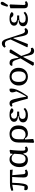

<svg xmlns="http://www.w3.org/2000/svg" viewBox="2256 -3072 1008 5560"><g transform="rotate(-90 2760.0 -292.0)"><path d="M28 -412 12 -460Q42 -478 94.5 -493Q147 -508 240 -508H620L628 -428L467 -442L496 -116Q501 -60 550 -60Q570 -60 584 -65Q598 -70 608 -76L632 -32Q616 -17 588.5 -2.5Q561 12 516 12Q456 12 428 -18Q400 -48 400 -108Q400 -190 405.5 -274.5Q411 -359 415 -444H247Q244 -320 237 -243Q230 -166 221.5 -123.5Q213 -81 205.5 -61.5Q198 -42 192 -32Q180 -11 160.5 0.5Q141 12 108 12Q69 12 50.5 -6.5Q32 -25 32 -52Q32 -64 34.5 -74.5Q37 -85 40 -92Q66 -91 92 -89.5Q118 -88 144 -87Q154 -116 162 -160Q170 -204 177.5 -272Q185 -340 190 -441Z M805 -244Q805 -147 838.5 -101.5Q872 -56 935 -56Q1000 -56 1036 -101Q1072 -146 1076 -210L1087 -381Q1064 -420 1031 -440Q998 -460 945 -460Q900 -460 869 -432.5Q838 -405 821.5 -356Q805 -307 805 -244ZM908 12Q853 12 805.5 -13Q758 -38 729.5 -92.5Q701 -147 701 -236Q701 -313 728.5 -377.5Q756 -442 805.5 -481Q855 -520 921 -520Q972 -520 999 -506Q1026 -492 1040 -472.5Q1054 -453 1062 -436H1089L1090 -496L1177 -520L1201 -504Q1194 -455 1189 -400Q1184 -345 1181 -292Q1178 -239 1177 -195Q1176 -151 1177 -124Q1178 -60 1227 -60Q1245 -60 1256 -66Q1267 -72 1274 -76L1300 -32Q1286 -14 1264 -1Q1242 12 1209 12Q1183 12 1159 1Q1135 -10 1119 -38Q1103 -66 1101 -116H1077Q1070 -90 1053.5 -60Q1037 -30 1003 -9Q969 12 908 12Z M1508 -268V-118Q1569 -56 1640 -56Q1715 -56 1759.5 -105.5Q1804 -155 1804 -258Q1804 -362 1763 -411Q1722 -460 1656 -460Q1590 -460 1549 -412Q1508 -364 1508 -268ZM1404 176 1412 -44V-252Q1412 -346 1443 -405Q1474 -464 1530 -492Q1586 -520 1660 -520Q1771 -520 1839.5 -454.5Q1908 -389 1908 -258Q1908 -171 1876.5 -110.5Q1845 -50 1791.5 -19Q1738 12 1672 12Q1612 12 1581 -12Q1550 -36 1532 -72H1501L1516 168L1428 192Z M2200 12Q2110 12 2053 -23.5Q1996 -59 1996 -128Q1996 -174 2019.5 -201.5Q2043 -229 2083.5 -242.5Q2124 -256 2176 -260V-276Q2132 -276 2094.5 -287.5Q2057 -299 2034.5 -323.5Q2012 -348 2012 -388Q2012 -448 2065.5 -484Q2119 -520 2212 -520Q2293 -520 2336.5 -504Q2380 -488 2404 -464Q2401 -440 2386 -424Q2371 -408 2342 -408Q2314 -408 2292.5 -421Q2271 -434 2248 -464L2239 -476Q2235 -476 2230 -476Q2225 -476 2220 -476Q2160 -476 2132 -453Q2104 -430 2104 -388Q2104 -346 2136.5 -323Q2169 -300 2232 -300H2308V-240H2236Q2167 -240 2131.5 -214.5Q2096 -189 2096 -144Q2096 -99 2127 -75.5Q2158 -52 2224 -52Q2284 -52 2322 -71.5Q2360 -91 2384 -112L2416 -72Q2400 -54 2372.5 -34.5Q2345 -15 2302.5 -1.5Q2260 12 2200 12Z M2682 8Q2657 -97 2631.5 -184.5Q2606 -272 2576 -368Q2561 -416 2550 -432Q2539 -448 2518 -448Q2503 -448 2492 -443Q2481 -438 2472 -432L2448 -476Q2463 -491 2487 -505.5Q2511 -520 2544 -520Q2574 -520 2596.5 -509.5Q2619 -499 2636.5 -471.5Q2654 -444 2668 -392Q2692 -302 2709.5 -213Q2727 -124 2739 -40H2750L2818 -165Q2837 -199 2856.5 -239.5Q2876 -280 2893 -324Q2879 -363 2871.5 -390Q2864 -417 2864 -444Q2864 -483 2885.5 -501.5Q2907 -520 2938 -520Q2952 -520 2959 -518.5Q2966 -517 2971 -513Q2976 -498 2976 -464Q2976 -396 2945 -317Q2914 -238 2864 -155.5Q2814 -73 2755 8Z M3320 12Q3252 12 3193.5 -19Q3135 -50 3099.5 -109Q3064 -168 3064 -252Q3064 -336 3099.5 -396Q3135 -456 3193.5 -488Q3252 -520 3320 -520Q3388 -520 3446.5 -489Q3505 -458 3540.5 -399.5Q3576 -341 3576 -258Q3576 -175 3540.5 -114.5Q3505 -54 3446.5 -21Q3388 12 3320 12ZM3320 -48Q3392 -48 3432 -99Q3472 -150 3472 -252Q3472 -357 3432 -408.5Q3392 -460 3320 -460Q3248 -460 3208 -409Q3168 -358 3168 -256Q3168 -151 3208 -99.5Q3248 -48 3320 -48Z M3660 184 3636 152 3849 -201 3800 -344Q3781 -398 3757.5 -419Q3734 -440 3692 -440Q3677 -440 3667 -437.5Q3657 -435 3648 -432L3632 -472Q3644 -490 3663.5 -505Q3683 -520 3716 -520Q3770 -520 3802 -490Q3834 -460 3848 -376L3867 -262H3883L4016 -516H4088L4112 -484L3919 -180L3984 8Q4003 62 4033.5 83Q4064 104 4100 104Q4115 104 4125 101.5Q4135 99 4144 96L4160 144Q4148 162 4124.5 177Q4101 192 4068 192Q4014 192 3983.5 159.5Q3953 127 3936 48L3901 -118H3885L3732 184Z M4628 16Q4568 16 4540 -21.5Q4512 -59 4496 -136L4441 -406H4428L4265 11L4179 4L4172 -12L4397 -489L4376 -556Q4363 -599 4347 -619.5Q4331 -640 4311.5 -647Q4292 -654 4268 -654Q4244 -654 4225 -648Q4206 -642 4188 -630L4160 -666Q4181 -699 4211.5 -720.5Q4242 -742 4284 -742Q4332 -742 4362 -709.5Q4392 -677 4416 -602L4556 -172Q4574 -115 4594 -93.5Q4614 -72 4644 -72Q4662 -72 4675 -77Q4688 -82 4700 -88L4728 -52Q4713 -25 4688.5 -4.5Q4664 16 4628 16Z M4984 12Q4894 12 4837 -23.5Q4780 -59 4780 -128Q4780 -174 4803.5 -201.5Q4827 -229 4867.5 -242.5Q4908 -256 4960 -260V-276Q4916 -276 4878.5 -287.5Q4841 -299 4818.5 -323.5Q4796 -348 4796 -388Q4796 -448 4849.5 -484Q4903 -520 4996 -520Q5077 -520 5120.5 -504Q5164 -488 5188 -464Q5185 -440 5170 -424Q5155 -408 5126 -408Q5098 -408 5076.5 -421Q5055 -434 5032 -464L5023 -476Q5019 -476 5014 -476Q5009 -476 5004 -476Q4944 -476 4916 -453Q4888 -430 4888 -388Q4888 -346 4920.5 -323Q4953 -300 5016 -300H5092V-240H5020Q4951 -240 4915.5 -214.5Q4880 -189 4880 -144Q4880 -99 4911 -75.5Q4942 -52 5008 -52Q5068 -52 5106 -71.5Q5144 -91 5168 -112L5200 -72Q5184 -54 5156.5 -34.5Q5129 -15 5086.5 -1.5Q5044 12 4984 12Z M5404 12Q5300 12 5300 -92V-496L5388 -520L5412 -504Q5409 -432 5406 -363.5Q5403 -295 5401 -239Q5399 -183 5397.5 -146Q5396 -109 5396 -100Q5396 -82 5405.5 -71Q5415 -60 5434 -60Q5451 -60 5463 -65Q5475 -70 5484 -76L5508 -32Q5493 -17 5468 -2.5Q5443 12 5404 12ZM5343 -582 5386 -714Q5407 -776 5444 -776Q5464 -776 5476 -765Q5488 -754 5488 -734Q5488 -718 5481.5 -704.5Q5475 -691 5464 -674L5393 -562Z"/></g></svg>

Font: Source Serif 4 Caption
Style: Regular
Weight: 400
Designer: Frank Grießhammer
Foundry: Adobe Systems Incorporated
Version: Version 4.004;hotconv 1.0.117;makeotfexe 2.5.65602